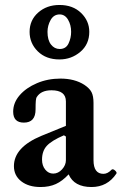

<svg xmlns="http://www.w3.org/2000/svg" viewBox="-20 -741 489 772"><path d="M143 11Q95 11 65.5 -12Q36 -35 36 -73Q36 -149 147 -195L245 -235V-333Q245 -378 187 -378Q145 -378 128 -351Q125 -347 124 -335.5Q123 -324 123 -301Q123 -248 76 -248Q33 -248 33 -292Q33 -328 59 -358Q85 -388 128.5 -406.5Q172 -425 223 -425Q280 -425 319 -400Q340 -386 348 -370.5Q356 -355 356 -327V-97Q356 -42 396 -42Q413 -42 429 -59Q434 -63 442.5 -55.5Q451 -48 448 -43Q412 11 348 11Q278 11 256 -40Q231 -13 204.5 -1Q178 11 143 11ZM194 -43Q214 -43 229.5 -60Q245 -77 245 -97V-192L237 -197Q188 -176 168.5 -155Q149 -134 149 -99Q149 -75 162 -59Q175 -43 194 -43ZM219 -502Q165 -502 132 -534.5Q99 -567 99 -613Q99 -660 133.5 -690.5Q168 -721 219 -721Q273 -721 306 -689Q339 -657 339 -613Q339 -563 303 -532.5Q267 -502 219 -502ZM220 -544Q245 -544 255.5 -566Q266 -588 266 -613Q266 -641 253.5 -662Q241 -683 220 -683Q196 -683 183.5 -660.5Q171 -638 171 -613Q171 -580 185 -562Q199 -544 220 -544Z"/></svg>

Font: Junicode SmExp
Style: Bold
Weight: 700
Width: 6
Designer: Peter S. Baker
Version: Version 2.205; ttfautohint (v1.8.4)